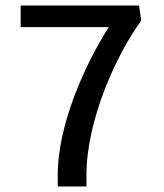

<svg xmlns="http://www.w3.org/2000/svg" viewBox="-20 -670 590 690"><path d="M54.2 -572.5H370.8C284.2 -435.8 187.5 -221.7 187.5 -41.7V0H290.8V-41.7C290.8 -237.5 397.5 -473.3 487.5 -595.8L480 -650H54.2Z"/></svg>

Font: Boon Medium
Style: Regular
Weight: 500
Designer: Sungsit Sawaiwan
Foundry: FontUni
Version: Version 2.0